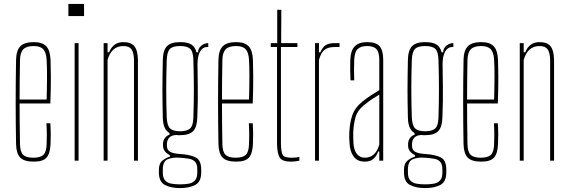

<svg xmlns="http://www.w3.org/2000/svg" viewBox="-20 -820 2910 980"><path d="M217 -191H237Q239 -159 239 -133Q239 -107 238 -85Q236 -37 218 -16Q200 5 152 5Q103 5 83 -16Q63 -37 62 -85Q58 -300 62 -514Q63 -563 84 -584Q105 -605 152 -605Q196 -605 216 -584Q236 -563 238 -514Q239 -487 239.5 -431Q240 -375 237 -292H80Q80 -246 80.5 -196.5Q81 -147 82 -85Q83 -44 98.5 -29.5Q114 -15 150 -15Q186 -15 201.5 -29.5Q217 -44 218 -85Q219 -108 219 -133.5Q219 -159 217 -191ZM152 -585Q115 -585 99 -568.5Q83 -552 82 -514Q81 -455 80.5 -406.5Q80 -358 80 -312H218Q220 -379 220 -432.5Q220 -486 218 -514Q216 -552 201 -568.5Q186 -585 152 -585Z M329 -738V-800H409V-738ZM361 0V-600H381V0Z M509 0V-600H529V-553H537Q557 -605 610 -605Q649 -605 666 -584Q683 -563 684 -514V0H664V-514Q663 -552 651 -568.5Q639 -585 610 -585Q549 -585 529 -514V0Z M899 140Q852 140 821.5 124Q791 108 791 60V46Q791 14 810 -1Q829 -16 847 -20V-28Q812 -46 812 -76V-84Q812 -104 823 -117Q834 -130 845 -132V-141Q812 -159 811 -220Q810 -262 809.5 -295Q809 -328 809 -359.5Q809 -391 809.5 -427.5Q810 -464 811 -514Q812 -563 832 -584Q852 -605 899 -605Q937 -605 956.5 -593Q976 -581 983 -553H991Q991 -573 1007 -586.5Q1023 -600 1043 -600V-580H1036Q1015 -580 1001.5 -557.5Q988 -535 988 -491Q989 -426 989.5 -382.5Q990 -339 989.5 -302Q989 -265 987 -220Q986 -172 966 -151Q946 -130 899 -130Q894 -130 889.5 -130Q885 -130 880 -131Q855 -130 843.5 -117Q832 -104 832 -84V-76Q832 -54 848.5 -45Q865 -36 899 -34Q949 -31 978 -17Q1007 -3 1007 46V60Q1007 108 976.5 124Q946 140 899 140ZM899 -150Q935 -150 950.5 -164.5Q966 -179 967 -220Q972 -361 967 -514Q966 -556 951 -570.5Q936 -585 899 -585Q862 -585 847.5 -570.5Q833 -556 831 -514Q826 -361 831 -220Q833 -179 848 -164.5Q863 -150 899 -150ZM899 121Q923 121 943 117.5Q963 114 975 101Q987 88 987 61V46Q987 17 975 5Q963 -7 943.5 -10Q924 -13 899 -15Q862 -18 836.5 -7.5Q811 3 811 46V61Q811 88 823 101Q835 114 855 117.5Q875 121 899 121Z M1250 -191H1270Q1272 -159 1272 -133Q1272 -107 1271 -85Q1269 -37 1251 -16Q1233 5 1185 5Q1136 5 1116 -16Q1096 -37 1095 -85Q1091 -300 1095 -514Q1096 -563 1117 -584Q1138 -605 1185 -605Q1229 -605 1249 -584Q1269 -563 1271 -514Q1272 -487 1272.5 -431Q1273 -375 1270 -292H1113Q1113 -246 1113.5 -196.5Q1114 -147 1115 -85Q1116 -44 1131.5 -29.5Q1147 -15 1183 -15Q1219 -15 1234.5 -29.5Q1250 -44 1251 -85Q1252 -108 1252 -133.5Q1252 -159 1250 -191ZM1185 -585Q1148 -585 1132 -568.5Q1116 -552 1115 -514Q1114 -455 1113.5 -406.5Q1113 -358 1113 -312H1251Q1253 -379 1253 -432.5Q1253 -486 1251 -514Q1249 -552 1234 -568.5Q1219 -585 1185 -585Z M1465 5Q1420 5 1407.5 -16Q1395 -37 1394 -85V-580H1362V-600H1395V-770H1416L1415 -600H1498V-580H1414V-85Q1415 -44 1423 -29.5Q1431 -15 1467 -15Q1483 -15 1490.5 -16Q1498 -17 1508 -19V0Q1486 5 1465 5Z M1588 0V-600H1608V-553H1615Q1626 -579 1642.5 -589.5Q1659 -600 1688 -600H1713V-580H1688Q1654 -580 1636 -565.5Q1618 -551 1608 -514V0Z M1842 5Q1804 5 1785 -21Q1766 -47 1764 -90Q1763 -105 1762.5 -118Q1762 -131 1763 -145Q1765 -193 1778.5 -232.5Q1792 -272 1834 -305Q1852 -319 1873 -333Q1894 -347 1916 -360V-514Q1916 -552 1902 -568.5Q1888 -585 1853 -585Q1823 -585 1806.5 -570.5Q1790 -556 1788 -514Q1786 -468 1788 -410H1769Q1768 -437 1767.5 -464.5Q1767 -492 1768 -514Q1770 -563 1791 -584Q1812 -605 1855 -605Q1900 -605 1918 -583.5Q1936 -562 1936 -514V0H1916V-47H1910Q1903 -25 1887 -10Q1871 5 1842 5ZM1842 -15Q1897 -15 1916 -82V-337Q1900 -328 1881 -315.5Q1862 -303 1834 -280Q1803 -254 1794 -219.5Q1785 -185 1783 -145Q1783 -137 1783 -121.5Q1783 -106 1784 -90Q1786 -54 1801.5 -34.5Q1817 -15 1842 -15Z M2150 140Q2103 140 2072.5 124Q2042 108 2042 60V46Q2042 14 2061 -1Q2080 -16 2098 -20V-28Q2063 -46 2063 -76V-84Q2063 -104 2074 -117Q2085 -130 2096 -132V-141Q2063 -159 2062 -220Q2061 -262 2060.5 -295Q2060 -328 2060 -359.5Q2060 -391 2060.5 -427.5Q2061 -464 2062 -514Q2063 -563 2083 -584Q2103 -605 2150 -605Q2188 -605 2207.5 -593Q2227 -581 2234 -553H2242Q2242 -573 2258 -586.5Q2274 -600 2294 -600V-580H2287Q2266 -580 2252.5 -557.5Q2239 -535 2239 -491Q2240 -426 2240.5 -382.5Q2241 -339 2240.5 -302Q2240 -265 2238 -220Q2237 -172 2217 -151Q2197 -130 2150 -130Q2145 -130 2140.5 -130Q2136 -130 2131 -131Q2106 -130 2094.5 -117Q2083 -104 2083 -84V-76Q2083 -54 2099.5 -45Q2116 -36 2150 -34Q2200 -31 2229 -17Q2258 -3 2258 46V60Q2258 108 2227.5 124Q2197 140 2150 140ZM2150 -150Q2186 -150 2201.5 -164.5Q2217 -179 2218 -220Q2223 -361 2218 -514Q2217 -556 2202 -570.5Q2187 -585 2150 -585Q2113 -585 2098.5 -570.5Q2084 -556 2082 -514Q2077 -361 2082 -220Q2084 -179 2099 -164.5Q2114 -150 2150 -150ZM2150 121Q2174 121 2194 117.5Q2214 114 2226 101Q2238 88 2238 61V46Q2238 17 2226 5Q2214 -7 2194.5 -10Q2175 -13 2150 -15Q2113 -18 2087.5 -7.5Q2062 3 2062 46V61Q2062 88 2074 101Q2086 114 2106 117.5Q2126 121 2150 121Z M2501 -191H2521Q2523 -159 2523 -133Q2523 -107 2522 -85Q2520 -37 2502 -16Q2484 5 2436 5Q2387 5 2367 -16Q2347 -37 2346 -85Q2342 -300 2346 -514Q2347 -563 2368 -584Q2389 -605 2436 -605Q2480 -605 2500 -584Q2520 -563 2522 -514Q2523 -487 2523.5 -431Q2524 -375 2521 -292H2364Q2364 -246 2364.5 -196.5Q2365 -147 2366 -85Q2367 -44 2382.5 -29.5Q2398 -15 2434 -15Q2470 -15 2485.5 -29.5Q2501 -44 2502 -85Q2503 -108 2503 -133.5Q2503 -159 2501 -191ZM2436 -585Q2399 -585 2383 -568.5Q2367 -552 2366 -514Q2365 -455 2364.5 -406.5Q2364 -358 2364 -312H2502Q2504 -379 2504 -432.5Q2504 -486 2502 -514Q2500 -552 2485 -568.5Q2470 -585 2436 -585Z M2633 0V-600H2653V-553H2661Q2681 -605 2734 -605Q2773 -605 2790 -584Q2807 -563 2808 -514V0H2788V-514Q2787 -552 2775 -568.5Q2763 -585 2734 -585Q2673 -585 2653 -514V0Z"/></svg>

Font: Big Shoulders Display Thin
Style: Regular
Weight: 100
Designer: Patric King
Foundry: XO Type Co
Version: Version 1.000; ttfautohint (v1.8.2)